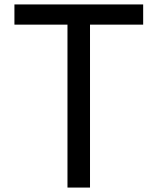

<svg xmlns="http://www.w3.org/2000/svg" viewBox="-20 -845 710 865"><path d="M284 0V-734H45V-825H625V-734H385.5V0Z"/></svg>

Font: Spartan Thin Medium
Style: Regular
Weight: 500
Version: Version 1.004